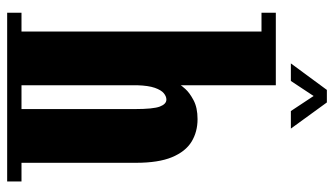

<svg xmlns="http://www.w3.org/2000/svg" viewBox="-218 -714 932 536"><g transform="rotate(90 248.0 -446.0)"><path d="M15.5 0V-40H68V-710H15.5V-750H218V-484.5Q218 -485.5 228.2 -497.2Q238.5 -509 259.5 -520.2Q280.5 -531.5 312.5 -531.5Q348 -531.5 375.5 -514.8Q403 -498 418.8 -460.2Q434.5 -422.5 434.5 -359V-40H486.5V0H252.5V-40H284.5V-355.5Q284.5 -408 277.5 -426.2Q270.5 -444.5 258 -444.5Q249 -444.5 240.2 -437.2Q231.5 -430 225.2 -412.2Q219 -394.5 218 -363.5V-40H252.5V0ZM157 -792 231 -892.5H266L339 -792H290L248 -855.5L206 -792Z"/></g></svg>

Font: Imbue Thin 10pt Black
Style: Regular
Weight: 900
Version: Version 1.102